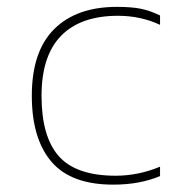

<svg xmlns="http://www.w3.org/2000/svg" viewBox="-20 -514 514 545"><path d="M434.3 -14.2V-40.9Q372.7 -15.2 308.4 -15.2Q196.2 -15.2 147.1 -70.5Q97.9 -125.9 97.9 -242.2Q97.9 -355.7 153.5 -412.5Q209.1 -469.2 314.8 -469.2Q379.1 -469.2 434.3 -443.5V-470.1Q406.7 -483.5 380.5 -489Q354.3 -494.5 311.6 -494.5Q197.2 -494.5 133.7 -431.3Q70.3 -368.1 70.3 -242.2Q70.3 -120.4 125.9 -55.1Q181.5 10.1 301.5 10.1Q376.8 10.1 434.3 -14.2Z"/></svg>

Font: Arad-FD-VF Thin
Style: Regular
Weight: 100
Designer: Mohammad Darvishi
Version: Version 1.010;September 21, 2024;FontCreator 15.0.0.2992 64-